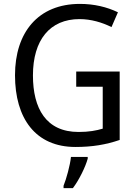

<svg xmlns="http://www.w3.org/2000/svg" viewBox="-20 -744 701 985"><path d="M371 -377V-299H507V-84C474 -74 436 -67 383 -67C216 -67 149 -188 149 -357C149 -539 236 -646 388 -646C447 -646 504 -629 552 -605L585 -681C529 -708 463 -724 390 -724C175 -724 57 -577 57 -358C57 -137 162 10 367 10C454 10 524 -2 594 -26V-377ZM430 70V61H344C340 103 320 175 306 209V221H354C386 179 419 111 430 70Z"/></svg>

Font: Noto Sans Sinhala UI SemiCondensed
Style: Regular
Weight: 400
Width: 4
Designer: Jelle Bosma - Monotype Design Team
Foundry: Monotype Imaging Inc.
Version: Version 2.006